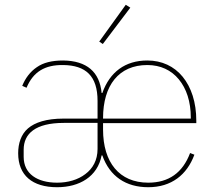

<svg xmlns="http://www.w3.org/2000/svg" viewBox="-20 -771 901 803"><path d="M247 -257C128 -257 79 -212 79 -145V-115C79 -44 136 -7 219 -7C264 -7 306 -19 337 -43C368 -66 388 -101 388 -148V-257ZM778 -275V-279C778 -346 760 -400 728 -439C696 -478 651 -499 596 -499C477 -499 411 -414 411 -277V-275ZM600 -7C685 -7 744 -48 775 -131L793 -124C762 -40 697 12 600 12C507 12 439 -33 408 -121H405C388 -32 312 12 219 12C115 12 56 -38 56 -130C56 -171 68 -209 97 -234C126 -259 174 -275 246 -275H388V-349C388 -453 339 -498 244 -499C168 -500 119 -471 91 -404L73 -412C86 -444 106 -471 134 -490C161 -509 197 -518 244 -518C343 -517 397 -470 405 -382H408C439 -470 504 -518 596 -518C657 -518 708 -494 744 -450C780 -406 801 -343 801 -266V-256H411V-229C411 -92 479 -7 600 -7ZM410 -587 395 -597 506 -751 525 -739Z"/></svg>

Font: Plexus Sans Thin
Style: Regular
Weight: 250
Version: Version 2.001;PS 002.001;hotconv 1.0.70;makeotf.lib2.5.58329